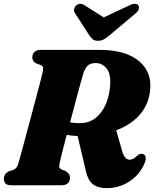

<svg xmlns="http://www.w3.org/2000/svg" viewBox="-21 -958 798 993"><path d="M727.5 -115.5Q702 -54.5 648.8 -19.8Q595.5 15 531 15Q486.5 15 460.8 -4.2Q435 -23.5 424.5 -68L380.5 -254.5Q350 -255.5 324 -260.5Q311 -211 301 -171.5Q291 -132 287.5 -115.5Q283 -96 286.8 -90.5Q290.5 -85 299 -80.5L318 -73.5Q328.5 -66.5 334.8 -58.8Q341 -51 341 -38.5Q341 -21 330.2 -10.5Q319.5 0 298 0H36.5Q14.5 0 6.8 -9.5Q-1 -19 -1 -33.5Q-1 -48.5 7.2 -58.2Q15.5 -68 26 -72.5L49 -80Q66.5 -86.5 74.5 -113.5Q78.5 -127.5 88 -163Q97.5 -198.5 110.5 -246.2Q123.5 -294 137.2 -346Q151 -398 163.8 -445.8Q176.5 -493.5 185.8 -529.2Q195 -565 198.5 -580Q203 -599 202 -607.8Q201 -616.5 188 -622.5L167.5 -629.5Q146 -640.5 146 -660.5Q146 -678 157.2 -689Q168.5 -700 189.5 -700H494.5Q630.5 -700 700.2 -640Q770 -580 753.5 -477.5Q744 -411 698.8 -361.2Q653.5 -311.5 580 -284L611 -176Q616.5 -156 625.8 -144Q635 -132 649.5 -132Q668.5 -132 690.5 -154.5Q695.5 -159 703.2 -161.5Q711 -164 718 -161.5Q741.5 -153 727.5 -115.5ZM409.5 -577Q405 -562 394.2 -522.8Q383.5 -483.5 369.5 -431.5Q355.5 -379.5 341.5 -325.5Q363 -321 391.5 -321Q455.5 -321 496.2 -370Q537 -419 547 -499.5Q555.5 -570 532.5 -601Q509.5 -632 473.5 -632Q445 -632 431.2 -617.2Q417.5 -602.5 409.5 -577ZM555 -783.5Q535.5 -767 520.2 -757Q505 -747 485.5 -747Q466 -747 456 -757Q446 -767 435.5 -783.5L367.5 -889Q359.5 -901.5 362.8 -913Q366 -924.5 374.5 -931Q396 -946.5 420 -928.5L515.5 -868L644.5 -928.5Q680 -947 694 -931Q699.5 -924.5 697.2 -912.5Q695 -900.5 679.5 -888Z"/></svg>

Font: Fraunces 72pt S050 Black
Style: Italic
Weight: 900
Italic angle: -16°
Version: Version 1.000; ttfautohint (v1.8.3)